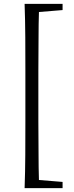

<svg xmlns="http://www.w3.org/2000/svg" viewBox="-20 -798 384 991"><path d="M107 173Q110 89 110.5 2Q111 -85 111 -172V-433Q111 -519 110.5 -605.5Q110 -692 107 -778H303V-746L181 -736Q179 -672 179 -607Q178 -520 178 -433V-172Q178 -86 179 0Q179 66 181 131L303 141V173Z"/></svg>

Font: Early Summer Mincho
Style: Regular
Weight: 400
Designer: GuiWonder
Version: Version 1.002